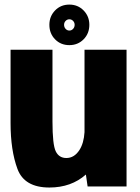

<svg xmlns="http://www.w3.org/2000/svg" viewBox="-20 -812 609 836"><path d="M361.5 0 354 -52Q290 4.5 195 4.5Q86 4.5 56 -76.5Q26 -157.5 26 -276V-595.5H208.5V-283Q208.5 -182 222.8 -153Q237 -124 269 -124Q303.5 -124 326 -159Q345 -188.5 348 -236.5V-595.5H531V0ZM282 -615.5Q244.5 -615.5 219.8 -640.8Q195 -666 195 -704Q195 -741 219.8 -766.5Q244.5 -792 282 -792Q319 -792 344 -766.5Q369 -741 369 -704Q369 -666 344 -640.8Q319 -615.5 282 -615.5ZM282 -679Q291.5 -679 298.2 -686.2Q305 -693.5 305 -704Q305 -714 298.2 -721Q291.5 -728 282 -728Q272.5 -728 265.8 -721Q259 -714 259 -704Q259 -693.5 265.8 -686.2Q272.5 -679 282 -679Z"/></svg>

Font: Anybody ExtraBold
Style: Regular
Weight: 800
Designer: Tyler Finck
Foundry: Etcetera Type Company
Version: Version 1.010; ttfautohint (v1.8.3) -l 8 -r 50 -G 200 -x 14 